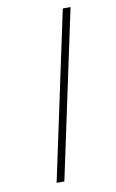

<svg xmlns="http://www.w3.org/2000/svg" viewBox="-87 -807 518 855"><g transform="rotate(-10 172.5 -380.0)"><path d="M98 0 260 -760H295L133 0Z"/></g></svg>

Font: Noto Serif Display Condensed ExtraLight
Style: Italic
Weight: 200
Width: 3
Italic angle: -12°
Designer: Monotype Design Team
Foundry: Monotype Imaging Inc.
Version: Version 2.009